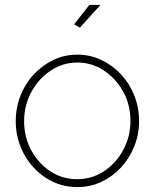

<svg xmlns="http://www.w3.org/2000/svg" viewBox="-20 -750 629 780"><path d="M294 10Q224 10 167 -27Q110 -64 77 -125Q44 -186 44 -258Q44 -313 63.5 -362Q83 -411 117.5 -448Q152 -485 197 -506.5Q242 -528 294 -528Q346 -528 391.5 -506.5Q437 -485 471.5 -448Q506 -411 525.5 -362Q545 -313 545 -258Q545 -204 525.5 -155.5Q506 -107 472 -70Q438 -33 392.5 -11.5Q347 10 294 10ZM78 -257Q78 -192 107.5 -138.5Q137 -85 185.5 -53.5Q234 -22 293 -22Q353 -22 402 -54Q451 -86 480.5 -140.5Q510 -195 510 -259Q510 -324 480.5 -377.5Q451 -431 402 -463.5Q353 -496 294 -496Q236 -496 186.5 -463.5Q137 -431 107.5 -376.5Q78 -322 78 -257ZM305 -638 281 -651 343 -730H388Z"/></svg>

Font: Raleway ExtraLight
Style: Regular
Weight: 200
Designer: Matt McInerney, Pablo Impallari, Rodrigo Fuenzalida
Foundry: Matt McInerney, Pablo Impallari, Rodrigo Fuenzalida
Version: Version 4.026